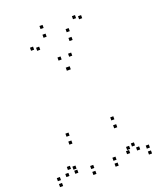

<svg xmlns="http://www.w3.org/2000/svg" viewBox="-173 -1061 965 1174"><g transform="rotate(-20 310.0 -474.5)"><path d="M247.5 10V-10H227.5V10ZM247.5 -28.5V-48.5H227.5V-28.5ZM144 -62V-82H124V-62ZM146 -34.5V-54.5H126V-34.5ZM313 -644.5V-664.5H293V-644.5ZM318.5 -644.5V-664.5H298.5V-644.5ZM484.5 -39V-59H464.5V-39ZM493.5 -63V-83H473.5V-63ZM392.5 -29.5V-49.5H372.5V-29.5ZM392.5 9V-11H372.5V9ZM609.5 9V-11H589.5V9ZM609.5 -29.5V-49.5H589.5V-29.5ZM528.5 -73V-93H508.5V-73ZM550 -39V-59H530V-39ZM355.5 -720V-740H335.5V-720ZM286.5 -720V-740H266.5V-720ZM88 -34.5V-54.5H68V-34.5ZM111.5 -72V-92H91.5V-72ZM30.5 -28.5V-48.5H10.5V-28.5ZM30.5 10V-10H10.5V10ZM464.5 -214.5V-234.5H444.5V-214.5ZM464.5 -266V-286H444.5V-266ZM173 -266V-286H153V-266ZM173 -214.5V-234.5H153V-214.5ZM491 -914.5V-934.5H471V-914.5ZM456 -927.5V-947.5H436V-927.5ZM392.5 -866V-886H372.5V-866ZM249 -939V-959H229V-939ZM149 -834V-854H129V-834ZM184 -821V-841H164V-821ZM248 -882.5V-902.5H228V-882.5ZM390.5 -809.5V-829.5H370.5V-809.5Z"/></g></svg>

Font: Monaspace Xenon Dots Var
Style: Regular
Weight: 400
Designer: Riley Cran and the Lettermatic Team
Version: Version 1.100 (Monaspace Xenon Dots)